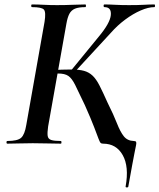

<svg xmlns="http://www.w3.org/2000/svg" viewBox="-20 -645 716 862"><path d="M13 0Q9 0 9 -6Q9 -12 13 -12Q59 -12 75 -26.5Q91 -41 98 -84L180 -547Q187 -591 177 -602Q167 -613 124 -613Q120 -613 120 -619Q120 -625 124 -625Q149 -625 177 -623.5Q205 -622 236 -622Q274 -622 306.5 -623.5Q339 -625 363 -625Q366 -625 366 -619Q366 -613 363 -613Q333 -613 316.5 -606Q300 -599 291.5 -583Q283 -567 278 -538L196 -77Q192 -49 194 -35Q196 -21 210 -16.5Q224 -12 253 -12Q256 -12 256 -6Q256 0 253 0Q227 0 195 -1Q163 -2 127 -2Q94 -2 65 -1Q36 0 13 0ZM311 -317 297 -326 423 -480Q474 -541 477.5 -577Q481 -613 449 -613Q445 -613 445 -619Q445 -625 449 -625Q471 -625 497.5 -623.5Q524 -622 559 -622Q601 -622 626 -623.5Q651 -625 673 -625Q676 -625 676 -619Q676 -613 673 -613Q646 -613 611.5 -598Q577 -583 542 -557Q507 -531 478 -498ZM443 0Q435 0 431.5 -3.5Q428 -7 422 -23Q416 -39 402.5 -74.5Q389 -110 361 -173Q333 -232 318 -262.5Q303 -293 287 -304Q271 -315 241 -315Q232 -315 223.5 -314Q215 -313 204 -312V-330Q264 -333 301 -333Q335 -333 357 -327Q379 -321 395.5 -305.5Q412 -290 427 -260.5Q442 -231 463 -184Q490 -130 505 -91.5Q520 -53 536 -33Q552 -13 580 -12Q589 -12 591 -8Q593 -4 591 6Q588 21 584 41Q580 61 573.5 96Q567 131 556 193Q555 197 549 196.5Q543 196 544 192Q560 103 531 51.5Q502 0 443 0Z"/></svg>

Font: Cormorant Infant Light
Style: Italic
Weight: 300
Italic angle: -10°
Designer: Christian Thalmann (Catharsis Fonts)
Foundry: Catharsis Fonts
Version: Version 4.001